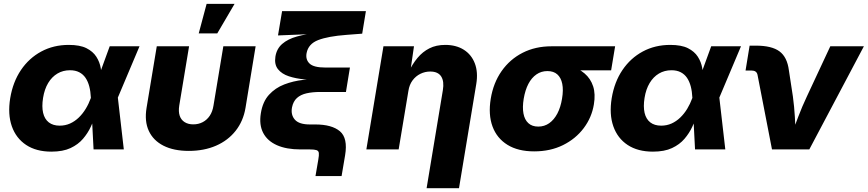

<svg xmlns="http://www.w3.org/2000/svg" viewBox="-20 -786 4564 1010"><path d="M250.5 11.7Q170.9 11.7 117.7 -23.4Q64.5 -58.6 42.2 -121.8Q20 -185.1 33.7 -269.5Q47.9 -355 90.3 -417.7Q132.8 -480.5 197.3 -515.1Q261.7 -549.8 341.8 -549.8Q400.4 -549.8 434.8 -532.5Q469.2 -515.1 486.8 -487.5Q504.4 -460 510 -427.7Q515.6 -395.5 516.6 -366.2H567.4L599.6 -275.4L631.3 0H472.2L458 -272.5Q456.5 -304.7 449.7 -331.1Q442.9 -357.4 429.9 -376.5Q417 -395.5 396.7 -406Q376.5 -416.5 348.1 -416.5Q311.5 -416.5 282.2 -399.2Q252.9 -381.8 233.4 -349.4Q213.9 -316.9 206.5 -271Q199.2 -225.1 206.8 -192.4Q214.4 -159.7 236.6 -142.3Q258.8 -125 293.9 -125Q323.2 -125 348.4 -136.2Q373.5 -147.5 394.3 -167.5Q415 -187.5 430.9 -213.6Q446.8 -239.7 457.5 -269.5L557.1 -542.5H713.9L598.6 -269.5L536.6 -183.1H484.4Q473.1 -152.8 457.5 -119.1Q441.9 -85.4 416.5 -55.7Q391.1 -25.9 351.1 -7.1Q311 11.7 250.5 11.7Z M973.1 7.8Q894 7.8 840.1 -19.5Q786.1 -46.9 762.7 -97.7Q739.3 -148.4 751 -218.8L804.7 -542.5H974.6L922.9 -230.5Q918 -199.2 925.3 -177.2Q932.6 -155.3 951.2 -143.6Q969.7 -131.8 996.6 -131.8Q1024.4 -131.8 1046.6 -143.6Q1068.8 -155.3 1083.5 -177.2Q1098.1 -199.2 1103 -230.5L1154.8 -542.5H1324.7L1271.5 -218.8Q1259.8 -148.9 1219.5 -97.9Q1179.2 -46.9 1116.2 -19.5Q1053.2 7.8 973.1 7.8ZM1025.4 -610.4 1066.9 -765.6H1213.9L1123 -610.4Z M1639.6 140.1 1654.3 54.2Q1658.7 30.3 1657.2 18.8Q1655.8 7.3 1644.8 3.7Q1633.8 0 1608.9 0H1560.1Q1486.8 0 1436.8 -22.2Q1386.7 -44.4 1364.5 -86.9Q1342.3 -129.4 1352.1 -189.9Q1361.8 -251 1395 -287.4Q1428.2 -323.7 1475.3 -341.8Q1522.5 -359.9 1574.5 -365.7Q1626.5 -371.6 1672.9 -372.1L1671.9 -363.8Q1627.4 -364.3 1581.8 -368.4Q1536.1 -372.6 1499.3 -384.8Q1462.4 -397 1442.4 -421.9Q1422.4 -446.8 1428.7 -487.8Q1435.1 -529.3 1464.4 -554.9Q1493.7 -580.6 1542.7 -594.2Q1591.8 -607.9 1656.2 -614.3L1660.6 -608.4L1442.4 -599.6L1463.9 -727.5H1904.8L1885.3 -608.9L1801.8 -602.5Q1705.6 -595.2 1653.8 -575.2Q1602.1 -555.2 1592.8 -506.8Q1586.4 -473.1 1608.2 -451.9Q1629.9 -430.7 1691.9 -430.7H1820.8L1799.8 -302.2H1664.6Q1624 -302.2 1592.8 -295.2Q1561.5 -288.1 1542 -270.5Q1522.5 -252.9 1516.1 -221.2Q1508.8 -182.1 1531 -156.7Q1553.2 -131.3 1609.9 -131.3H1638.2Q1725.6 -131.3 1768.1 -95.5Q1810.5 -59.6 1795.4 30.8L1776.9 140.1Z M2128.4 -308.1 2077.1 0H1907.2L1997.1 -542.5H2157.7L2137.7 -404.8L2128.4 -405.3Q2149.4 -449.2 2176.3 -481.4Q2203.1 -513.7 2238.8 -531.7Q2274.4 -549.8 2322.3 -549.8Q2379.4 -549.8 2419.7 -524.4Q2460 -499 2477.8 -452.6Q2495.6 -406.2 2485.4 -344.2L2394.5 204.1H2224.1L2309.6 -311.5Q2317.4 -357.9 2300.8 -383.8Q2284.2 -409.7 2243.2 -409.7Q2215.8 -409.7 2191.4 -397.7Q2167 -385.7 2150.1 -363Q2133.3 -340.3 2128.4 -308.1Z M2790 10.3Q2705.1 10.3 2649.4 -24.2Q2593.8 -58.6 2570.8 -120.8Q2547.9 -183.1 2561.5 -266.6Q2575.2 -350.1 2618.7 -412.1Q2662.1 -474.1 2729.2 -508.3Q2796.4 -542.5 2881.3 -542.5H3215.8L3194.8 -416H2958.5L2859.4 -412.1Q2827.1 -412.1 2801.8 -394.5Q2776.4 -377 2759.5 -344.7Q2742.7 -312.5 2734.9 -266.6Q2727.5 -221.7 2733.6 -189Q2739.7 -156.2 2759.3 -138.2Q2778.8 -120.1 2811.5 -120.1Q2843.8 -120.1 2869.1 -137.9Q2894.5 -155.8 2911.9 -188.7Q2929.2 -221.7 2936.5 -266.6Q2944.3 -312.5 2937.7 -345Q2931.2 -377.4 2911.6 -394.8Q2892.1 -412.1 2859.9 -412.1L2866.7 -454.6Q2927.2 -454.6 2975.1 -440.9Q3022.9 -427.2 3054.9 -399.9Q3086.9 -372.6 3100.1 -332Q3113.3 -291.5 3104 -236.8Q3092.8 -168 3050.5 -111.8Q3008.3 -55.7 2941.7 -22.7Q2875 10.3 2790 10.3Z M3414.6 11.7Q3335 11.7 3281.7 -23.4Q3228.5 -58.6 3206.3 -121.8Q3184.1 -185.1 3197.8 -269.5Q3211.9 -355 3254.4 -417.7Q3296.9 -480.5 3361.3 -515.1Q3425.8 -549.8 3505.9 -549.8Q3564.5 -549.8 3598.9 -532.5Q3633.3 -515.1 3650.9 -487.5Q3668.5 -460 3674.1 -427.7Q3679.7 -395.5 3680.7 -366.2H3731.4L3763.7 -275.4L3795.4 0H3636.2L3622.1 -272.5Q3620.6 -304.7 3613.8 -331.1Q3606.9 -357.4 3594 -376.5Q3581.1 -395.5 3560.8 -406Q3540.5 -416.5 3512.2 -416.5Q3475.6 -416.5 3446.3 -399.2Q3417 -381.8 3397.5 -349.4Q3377.9 -316.9 3370.6 -271Q3363.3 -225.1 3370.8 -192.4Q3378.4 -159.7 3400.6 -142.3Q3422.9 -125 3458 -125Q3487.3 -125 3512.5 -136.2Q3537.6 -147.5 3558.3 -167.5Q3579.1 -187.5 3595 -213.6Q3610.8 -239.7 3621.6 -269.5L3721.2 -542.5H3877.9L3762.7 -269.5L3700.7 -183.1H3648.4Q3637.2 -152.8 3621.6 -119.1Q3606 -85.4 3580.6 -55.7Q3555.2 -25.9 3515.1 -7.1Q3475.1 11.7 3414.6 11.7Z M4041 0 3964.8 -392.6Q3962.4 -403.8 3954.6 -409.4Q3946.8 -415 3933.1 -415H3901.9L3923.3 -545.9H3956.5Q4039.6 -545.9 4080.3 -515.9Q4121.1 -485.8 4129.9 -416L4150.9 -278.8Q4158.2 -225.1 4161.4 -169.9Q4164.6 -114.7 4167 -54.2H4134.8Q4157.7 -115.2 4178.5 -170.2Q4199.2 -225.1 4224.6 -278.8L4347.7 -542.5H4524.4L4237.3 0Z"/></svg>

Font: Inter 16pt ExtraBold
Style: Italic
Weight: 800
Italic angle: -9.3988°
Version: Version 4.001;git-66647c0bb